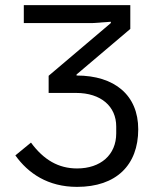

<svg xmlns="http://www.w3.org/2000/svg" viewBox="-20 -718 640 750"><path d="M281 12C434 12 520 -73 520 -213C520 -346 428 -423 279 -423V-427L489 -605V-698H73V-628H343L413 -633V-628L170 -422V-355H277C375 -355 434 -302 434 -224V-197C434 -113 373 -60 281 -60C209 -60 151 -93 101 -161L40 -111C90 -41 167 12 281 12Z"/></svg>

Font: IBM Plex Mono
Style: Regular
Weight: 400
Monospace: yes
Designer: Mike Abbink, Paul van der Laan, Pieter van Rosmalen
Foundry: Bold Monday
Version: Version 2.004